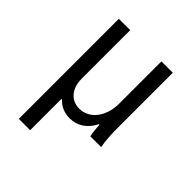

<svg xmlns="http://www.w3.org/2000/svg" viewBox="-202 -672 1004 1004"><g transform="rotate(45 300.0 -170.0)"><path d="M99 200H183V-31.4H187Q205.2 -11.6 229.8 -0.8Q254.4 10 283.8 10Q327.4 10 360.7 -12.3Q394 -34.6 414.4 -75.6H419Q420.4 -52.6 422.4 -34.4Q424.4 -16.2 428 0H508Q503 -27.2 500.5 -59.4Q498 -91.6 498 -130V-540H414V-228Q414 -191.8 404.4 -161.3Q394.8 -130.8 377.7 -108.6Q360.6 -86.4 336.8 -73.8Q313 -61.2 285 -61.2Q238.6 -61.2 210.8 -93.9Q183 -126.6 183 -182V-540H99Z"/></g></svg>

Font: CommitMonoV142 ExtLt
Style: Regular
Weight: 200
Monospace: yes
Designer: Eigil Nikolajsen
Foundry: Eigil Nikolajsen
Version: Version 1.142